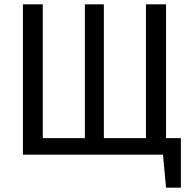

<svg xmlns="http://www.w3.org/2000/svg" viewBox="-20 -709 871 880"><path d="M809 -76V151H741L727 0H85V-689H176V-76H369V-689H456V-76H649V-689H741V-76Z"/></svg>

Font: Fira Sans Condensed
Style: Regular
Weight: 400
Width: 3
Designer: bBox Type GmbH & Carrois Corporate GbR & Edenspiekermann AG
Foundry: bBox Type GmbH & Carrois Corporate GbR & Edenspiekermann AG
Version: Version 4.301